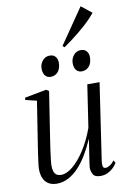

<svg xmlns="http://www.w3.org/2000/svg" viewBox="-102 -994 699 1064"><g transform="rotate(-10 248.0 -462.0)"><path d="M130 10.5Q102.5 10.5 83.8 -1Q65 -12.5 55.2 -34Q45.5 -55.5 45.5 -86Q45.5 -96.5 49 -124.8Q52.5 -153 57.5 -186.2Q62.5 -219.5 66.8 -246Q71 -272.5 72 -279L100.5 -461.5L37 -477L39 -489.5L161 -512.5L176 -502.5L140 -270Q138 -256 134 -231Q130 -206 126.2 -178.2Q122.5 -150.5 119.8 -127.2Q117 -104 117 -93.5Q117 -73.5 121.8 -60Q126.5 -46.5 136.5 -40Q146.5 -33.5 162.5 -33.5Q192.5 -33.5 227.2 -62Q262 -90.5 295.8 -142.2Q329.5 -194 355 -263.5L391 -502.5H460L396 -70.5Q393.5 -53 395.8 -41Q398 -29 411 -29Q421 -29 434.2 -37Q447.5 -45 461 -62L469.5 -47Q461.5 -33 447.8 -19.8Q434 -6.5 416 2Q398 10.5 376 10.5Q343 10.5 333.5 -8.2Q324 -27 324 -44Q324 -48 326.5 -66.5Q329 -85 333 -110.5Q337 -136 340.8 -160.8Q344.5 -185.5 347 -201.5H346Q326 -156 302.8 -117.2Q279.5 -78.5 252.5 -50Q225.5 -21.5 195 -5.5Q164.5 10.5 130 10.5ZM198.5 -578.5Q180 -578.5 168.2 -592Q156.5 -605.5 156.5 -632Q156.5 -657 172.2 -676.2Q188 -695.5 213 -695.5Q234.5 -695.5 245.5 -682Q256.5 -668.5 256.5 -649.5Q256.5 -616 240.5 -597.2Q224.5 -578.5 198.5 -578.5ZM373.5 -578.5Q355 -578.5 343.2 -592Q331.5 -605.5 331.5 -632Q331.5 -657 347.2 -676.2Q363 -695.5 388 -695.5Q409.5 -695.5 420.5 -682Q431.5 -668.5 431.5 -649.5Q431.5 -616 415.5 -597.2Q399.5 -578.5 373.5 -578.5ZM292.5 -735.5 429.5 -935 488.5 -888Q476 -872.5 460.8 -856.5Q445.5 -840.5 427.2 -824.2Q409 -808 389 -791.5Q369 -775 347.2 -758.8Q325.5 -742.5 302.5 -726.5Z"/></g></svg>

Font: Merriweather 144pt Light
Style: Italic
Weight: 300
Italic angle: -7.8°
Version: Version 2.101